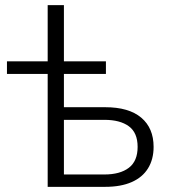

<svg xmlns="http://www.w3.org/2000/svg" viewBox="-20 -725 664 745"><path d="M165 0V-438H7V-487H165V-705H228V-487H391V-438H228V-309H388Q480 -309 528 -268.5Q576 -228 576 -155Q576 -107 554.5 -72Q533 -37 491 -18.5Q449 0 388 0ZM228 -48H385Q446 -48 480 -74Q514 -100 514 -155Q514 -210 480 -235Q446 -260 385 -260H228Z"/></svg>

Font: Nunito Sans 11pt Light
Style: Regular
Weight: 300
Version: Version 3.101;gftools[0.9.27]